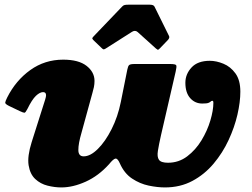

<svg xmlns="http://www.w3.org/2000/svg" viewBox="-20 -800 1104 840"><path d="M11.5 -373.5Q49 -448 112.5 -493.5Q176 -539 256.5 -539Q324 -539 358.8 -511.8Q393.5 -484.5 393.5 -446Q393.5 -432 390.8 -418.8Q388 -405.5 384.5 -394L336.5 -219Q322.5 -171 322.8 -143.5Q323 -116 346 -116Q375.5 -116 408.2 -148.5Q441 -181 468.2 -235Q495.5 -289 508.5 -353.5L537 -495.5Q540 -511 545.2 -515.5Q550.5 -520 569 -520H724Q749 -520 751.2 -514Q753.5 -508 748.5 -486.5L684.5 -209Q675 -167 670.8 -140.2Q666.5 -113.5 675.5 -100.8Q684.5 -88 715 -88Q762 -88 799 -116Q836 -144 861.5 -186Q887 -228 900.2 -272.5Q913.5 -317 913.5 -350Q913.5 -359 909.5 -359Q904.5 -359 902 -356Q899.5 -353 892.2 -350Q885 -347 865 -347Q833 -347 812 -370.8Q791 -394.5 791 -438Q791 -475.5 818 -504.8Q845 -534 898 -534Q926.5 -534 957.5 -521.2Q988.5 -508.5 1010 -479Q1031.5 -449.5 1031.5 -399Q1031.5 -354 1018.8 -298.5Q1006 -243 980 -187Q954 -131 914.5 -84Q875 -37 821.8 -8.5Q768.5 20 701.5 20Q669 20 630.5 12Q592 4 557.8 -18.8Q523.5 -41.5 504 -86Q494.5 -107.5 485.2 -106.2Q476 -105 457 -81.5Q411 -30.5 355 -5.2Q299 20 248.5 20Q219 20 188 12.2Q157 4.5 134.2 -16.8Q111.5 -38 105.2 -77Q99 -116 118.5 -178L177.5 -364Q181.5 -377 181.5 -383Q181.5 -397 168.5 -397Q154.5 -397 137.2 -380.8Q120 -364.5 99.5 -322.5Q91.5 -307 87 -306.8Q82.5 -306.5 66.5 -314L19.5 -336.5Q2.5 -345 2.8 -350.8Q3 -356.5 11.5 -373.5ZM424.5 -590 388 -625Q383 -630.5 383.8 -633Q384.5 -635.5 390.5 -642L514 -771Q519.5 -777 525.5 -778.2Q531.5 -779.5 542.5 -779.5H635Q652 -779.5 656 -771L719.5 -642.5Q723.5 -635 714.5 -625L679 -588Q672.5 -581.5 670.2 -582.2Q668 -583 662.5 -587.5L582 -660Q571 -669.5 557 -660.5L441.5 -587Q435 -583 431.8 -584.5Q428.5 -586 424.5 -590Z"/></svg>

Font: Besley* Fatface
Style: Italic
Weight: 900
Italic angle: -13°
Designer: Owen Earl
Foundry: indestructible type*
Version: Version 3.000; ttfautohint (v1.8.3)